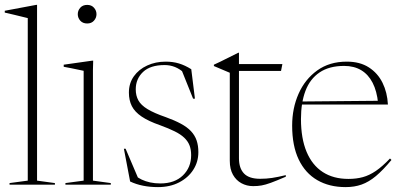

<svg xmlns="http://www.w3.org/2000/svg" viewBox="-22 -755 1647 785"><path d="M129.5 -16.5 202.5 -6.5V0H17V-6.5L91.5 -16.5V-681Q85 -682.5 70.2 -686.2Q55.5 -690 36.2 -694.5Q17 -699 -2.5 -703.5V-711L125.5 -735H129.5V-680.5Z M334.5 -659Q316.5 -659 306.2 -670.5Q296 -682 296 -697Q296 -712 306.2 -723.5Q316.5 -735 334.5 -735Q352 -735 362.2 -723.5Q372.5 -712 372.5 -697Q372.5 -682 362.2 -670.5Q352 -659 334.5 -659ZM359 -507 358 -469V-16.5L431 -6.5V0H245.5V-6.5L320 -16.5V-465.5Q314.5 -466.5 301 -469.5Q287.5 -472.5 270.8 -475.8Q254 -479 238.5 -482V-490.5L355 -507Z M655.5 -503Q685 -503 709.8 -495.5Q734.5 -488 760 -472L775 -351.5H767.5L719.5 -471L732.5 -455.5Q713.5 -473 693.5 -481Q673.5 -489 651 -489Q592.5 -489 562.8 -460.8Q533 -432.5 533 -389.5Q533 -364 543.8 -344.5Q554.5 -325 581.2 -308.8Q608 -292.5 656 -276Q692 -263 717.5 -249.2Q743 -235.5 758.8 -218.8Q774.5 -202 781.8 -181Q789 -160 789 -133Q789 -93 768.2 -60.8Q747.5 -28.5 710.2 -9.2Q673 10 624 10Q591 10 562.5 4.2Q534 -1.5 510 -13L484.5 -147H491.5L546.5 -18L532 -37Q542 -28 557.2 -20.8Q572.5 -13.5 591.8 -9.2Q611 -5 633.5 -5Q692 -5 725.8 -37.8Q759.5 -70.5 759.5 -120.5Q759.5 -143.5 752.8 -160.8Q746 -178 731.2 -192Q716.5 -206 692.2 -218Q668 -230 632.5 -243Q585 -259.5 557 -278.5Q529 -297.5 517 -321.2Q505 -345 505 -376.5Q505 -414.5 525.2 -443Q545.5 -471.5 579.8 -487.2Q614 -503 655.5 -503Z M955 -108Q955 -67 975.8 -45.5Q996.5 -24 1041.5 -24Q1067 -24 1090.2 -27.5Q1113.5 -31 1146.5 -39V-32.5Q1107 -15.5 1085 -7.5Q1063 0.5 1047.5 3.2Q1032 6 1013 6Q987 6 965.2 -5.8Q943.5 -17.5 930.5 -40.5Q917.5 -63.5 917.5 -97.5V-457.5L852.5 -485V-490.5Q869 -498 878.8 -502.8Q888.5 -507.5 895.2 -511Q902 -514.5 908.8 -517.8Q915.5 -521 925.5 -526Q935.5 -531 952.5 -539.5H955V-475ZM941 -465V-493H1132.5L1127 -465Z M1396 -503Q1449.5 -503 1486 -479.5Q1522.5 -456 1542 -416.5Q1561.5 -377 1564 -327.5H1203V-340L1533 -343L1524 -332.5Q1519 -382.5 1501.5 -416.5Q1484 -450.5 1454.8 -468Q1425.5 -485.5 1385 -485.5Q1324 -485.5 1284.8 -459Q1245.5 -432.5 1227 -383.8Q1208.5 -335 1208.5 -268.5Q1208.5 -189 1231.5 -134.2Q1254.5 -79.5 1297.8 -51.5Q1341 -23.5 1402.5 -23.5Q1435 -23.5 1461.5 -30.8Q1488 -38 1514.8 -56.2Q1541.5 -74.5 1572.5 -107L1578.5 -101Q1544 -59.5 1515 -35.2Q1486 -11 1456.5 -0.5Q1427 10 1391 10Q1324.5 10 1275.2 -18.5Q1226 -47 1199.2 -103Q1172.5 -159 1172.5 -241.5Q1172.5 -312.5 1198.8 -371.8Q1225 -431 1275 -467Q1325 -503 1396 -503Z"/></svg>

Font: Newsreader 60pt ExtraLight
Style: Regular
Weight: 250
Designer: Hugues Gentile
Foundry: Production Type
Version: Version 1.003